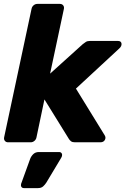

<svg xmlns="http://www.w3.org/2000/svg" viewBox="-20 -730 644 985"><path d="M21.6 0Q11 0 5.1 -7.2Q-0.9 -14.5 1.1 -25.1L141.9 -684.9Q143.9 -695.5 152.4 -702.8Q161 -710 171.6 -710H287.4Q298 -710 303.9 -702.8Q309.9 -695.5 307.9 -684.9L237 -352.2L404.1 -503Q412.4 -509.6 420.3 -514.8Q428.3 -520 442 -520H584.6Q601.7 -520 603.4 -506.3Q605.1 -492.6 591.1 -480.6L369.6 -275.5L517.1 -35.9Q524.6 -24 517.9 -12Q511.1 0 495 0H364Q351.1 0 344.5 -5.2Q337.9 -10.4 334.1 -16.2L208 -219.9L167.1 -25.1Q165.1 -14.5 156.6 -7.2Q148 0 137.4 0ZM102.6 235Q94 235 89.9 228.7Q85.9 222.4 88.2 213.4L134.9 84.5Q139.9 71.2 150.9 60.6Q162 50 179 50H283.4Q291.6 50 295.9 55.9Q300.1 61.9 298.1 69.7Q297.1 71.9 296.4 74.8Q295.6 77.8 293.2 80.9L217.5 207.1Q211.1 217.1 201.4 226.1Q191.6 235 175 235Z"/></svg>

Font: Rubik Light
Style: Italic
Weight: 300
Italic angle: -12°
Designer: Hubert and Fischer
Foundry: Hubert and Fischer
Version: Version 2.300;gftools[0.9.30]